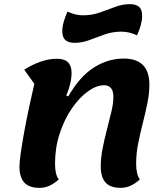

<svg xmlns="http://www.w3.org/2000/svg" viewBox="-20 -883 798 928"><path d="M172 25Q120 25 97 -1Q74 -27 74 -78Q74 -100 80.5 -145Q87 -190 97.5 -248Q108 -306 121 -366Q134 -426 146 -478L97 -546Q132 -569 173.5 -584Q215 -599 255 -599Q292 -599 309 -581.5Q326 -564 326 -531Q326 -505 318.5 -475Q311 -445 300 -422L310 -417Q365 -513 433.5 -556.5Q502 -600 578 -600Q702 -600 702 -474Q702 -432 692.5 -385Q683 -338 670.5 -289Q658 -240 648 -190.5Q638 -141 638 -92Q638 -40 656 -16Q612 25 564 25Q513 25 490 -1Q467 -27 467 -78Q467 -120 476 -166Q485 -212 497 -257.5Q509 -303 518.5 -343.5Q528 -384 528 -414Q528 -471 483 -471Q446 -471 404.5 -441Q363 -411 327 -358.5Q291 -306 268.5 -237.5Q246 -169 246 -92Q246 -39 264 -16Q220 25 172 25ZM341 -676Q312 -676 296.5 -689Q281 -702 281 -733Q281 -753 288 -777.5Q295 -802 306 -827Q344 -809 381 -809Q424 -809 462.5 -822.5Q501 -836 536.5 -849.5Q572 -863 607 -863Q636 -863 651.5 -850.5Q667 -838 667 -806Q667 -765 642 -712Q605 -730 567 -730Q524 -730 486 -716.5Q448 -703 412.5 -689.5Q377 -676 341 -676Z"/></svg>

Font: Lemonada SemiBold
Style: Regular
Weight: 600
Designer: Mohamed Gaber (Arabic), Eduardo Tunni (Latin)
Foundry: Kief Type Foundry
Version: Version 4.005; ttfautohint (v1.8.3)